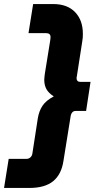

<svg xmlns="http://www.w3.org/2000/svg" viewBox="-68 -750 474 950"><path d="M195 -730Q265 -730 303.5 -690Q342 -650 342 -583Q342 -574 341.5 -564.5Q341 -555 339 -545L312 -371Q311 -369 311 -366.5Q311 -364 311 -362Q311 -354 315.5 -349.5Q320 -345 328 -345H380L358 -201H306Q296 -201 290 -194.5Q284 -188 282 -178L246 46Q236 113 195 146.5Q154 180 77 180H-48L-25 36H63Q74 36 82 29Q90 22 92 11L119 -164Q125 -201 142.5 -227Q160 -253 198 -273Q173 -289 162 -308.5Q151 -328 151 -355Q151 -362 152 -369.5Q153 -377 154 -386L180 -547Q181 -553 181.5 -558Q182 -563 182 -567Q182 -586 160 -586H73L96 -730Z"/></svg>

Font: MuseoModerno ExtraBold
Style: Italic
Weight: 800
Italic angle: -9°
Designer: Pablo Cosgaya, Héctor Gatti, Marcela Romero, and the Authors of The MuseoModerno Project.
Foundry: Omnibus-Type Team
Version: Version 1.003